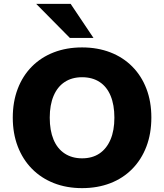

<svg xmlns="http://www.w3.org/2000/svg" viewBox="-20 -961 847 992"><path d="M404 11Q324 11 258 -15Q192 -41 144.5 -89.5Q97 -138 71.5 -205Q46 -272 46 -353Q46 -435 71.5 -502Q97 -569 144.5 -617Q192 -665 258 -690.5Q324 -716 404 -716Q484 -716 550 -690.5Q616 -665 663.5 -617Q711 -569 736.5 -502.5Q762 -436 762 -354Q762 -271 736.5 -204Q711 -137 663.5 -88.5Q616 -40 550 -14.5Q484 11 404 11ZM404 -143Q457 -143 494 -168Q531 -193 551 -240Q571 -287 571 -353Q571 -419 551.5 -466Q532 -513 494.5 -537.5Q457 -562 404 -562Q352 -562 314.5 -537.5Q277 -513 257 -466Q237 -419 237 -353Q237 -287 256.5 -240Q276 -193 314 -168Q352 -143 404 -143ZM341 -765 167 -941H345L463 -765Z"/></svg>

Font: Nunito Sans 12pt Black
Style: Regular
Weight: 900
Designer: Vernon Adams
Foundry: Vernon Adams
Version: Version 3.101;gftools[0.9.27]